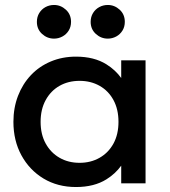

<svg xmlns="http://www.w3.org/2000/svg" viewBox="-20 -738 683 773"><path d="M286 15Q212 15 155.2 -19.2Q98.5 -53.5 66.2 -112.8Q34 -172 34 -247.5Q34 -304 52.5 -352Q71 -400 104.5 -435.5Q138 -471 184.5 -490.5Q231 -510 286 -510Q359 -510 408.5 -479Q444.5 -456.5 468 -424V-495H566V0H468V-71Q444.5 -38.5 408.5 -16Q359 15 286 15ZM300.5 -82.5Q345.5 -82.5 381 -102.8Q416.5 -123 436.8 -160Q457 -197 457 -247.5Q457 -298 436.8 -335.2Q416.5 -372.5 381 -392.5Q345.5 -412.5 300.5 -412.5Q255 -412.5 219.8 -392.5Q184.5 -372.5 164 -335.2Q143.5 -298 143.5 -247.5Q143.5 -197 164 -160Q184.5 -123 219.8 -102.8Q255 -82.5 300.5 -82.5ZM197.5 -582.5Q170 -582.5 149.2 -601.5Q128.5 -620.5 128.5 -650Q128.5 -670 138 -685.5Q147.5 -701 163.2 -709.5Q179 -718 197.5 -718Q224.5 -718 245.2 -699Q266 -680 266 -650Q266 -630 256.5 -614.8Q247 -599.5 231.2 -591Q215.5 -582.5 197.5 -582.5ZM414 -582.5Q386.5 -582.5 365.8 -601.5Q345 -620.5 345 -650Q345 -670 354.5 -685.5Q364 -701 379.8 -709.5Q395.5 -718 414 -718Q441 -718 461.8 -699Q482.5 -680 482.5 -650Q482.5 -630 473 -614.8Q463.5 -599.5 447.8 -591Q432 -582.5 414 -582.5Z"/></svg>

Font: Geologica EX
Style: Regular
Weight: 400
Designer: Sindre Bremnes, Frode Helland
Foundry: Monokrom Skriftforlag AS
Version: Version 1.010;gftools[0.9.28]